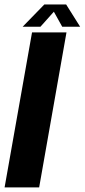

<svg xmlns="http://www.w3.org/2000/svg" viewBox="-36 -816 369 836"><path d="M-16 0H134.5L253.5 -675H103.5ZM62.5 -699.5H140L198.5 -765L235 -699.5H313L252 -796.5H157Z"/></svg>

Font: Anybody Condensed
Style: Bold Italic
Weight: 700
Width: 3
Italic angle: -10°
Version: Version 1.113;gftools[0.9.25]